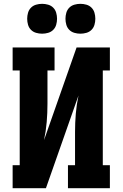

<svg xmlns="http://www.w3.org/2000/svg" viewBox="-20 -983 640 1003"><path d="M46 0V-120H83V-615H46V-735H265V-615H228V-441Q228 -393 224 -345.5Q220 -298 210 -251L380 -735H554V-615H517V-120H554V0H335V-120H372V-294Q372 -342 376 -389.5Q380 -437 390 -484L220 0ZM400 -807Q384 -807 368.5 -811.5Q353 -816 342 -827Q331 -838 326.5 -853.5Q322 -869 322 -885Q322 -901 326.5 -916.5Q331 -932 342 -943Q353 -954 368.5 -958.5Q384 -963 400 -963Q416 -963 431.5 -958.5Q447 -954 458 -943Q469 -932 473.5 -916.5Q478 -901 478 -885Q478 -869 473.5 -853.5Q469 -838 458 -827Q447 -816 431.5 -811.5Q416 -807 400 -807ZM200 -807Q184 -807 168.5 -811.5Q153 -816 142 -827Q131 -838 126.5 -853.5Q122 -869 122 -885Q122 -901 126.5 -916.5Q131 -932 142 -943Q153 -954 168.5 -958.5Q184 -963 200 -963Q216 -963 231.5 -958.5Q247 -954 258 -943Q269 -932 273.5 -916.5Q278 -901 278 -885Q278 -869 273.5 -853.5Q269 -838 258 -827Q247 -816 231.5 -811.5Q216 -807 200 -807Z"/></svg>

Font: Iosevka Curly Slab HvEx
Style: Regular
Weight: 900
Width: 7
Monospace: yes
Designer: Belleve Invis
Foundry: Belleve Invis
Version: Version 11.1.0; ttfautohint (v1.8.3)